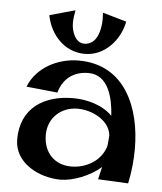

<svg xmlns="http://www.w3.org/2000/svg" viewBox="-51 -726 657 779"><g transform="rotate(5 278.0 -336.0)"><path d="M499 0C509 -47 514 -94 514 -142C514 -304 448 -479 256 -479C173 -479 86 -436 54 -355L181 -342C197 -400 240 -432 300 -432C382 -432 403 -338 407 -267C367 -308 303 -325 247 -325C129 -325 35 -267 35 -139C35 -41 139 9 224 9C273 9 343 -17 388 -57L376 -6ZM402 -144C386 -85 326 -48 263 -48C193 -48 149 -97 149 -167C149 -236 201 -284 269 -284C327 -284 399 -249 406 -188C405 -173 404 -159 402 -144ZM337 -681C337 -672 338 -663 338 -654C338 -613 325 -549 272 -549C234 -549 219 -598 219 -628C219 -646 222 -664 225 -681L121 -652C136 -573 195 -508 278 -508C359 -508 420 -578 434 -653Z"/></g></svg>

Font: Original Surfer
Style: Regular
Weight: 400
Designer: Astigmatic (AOETI)
Foundry: Astigmatic (AOETI)
Version: Version 1.001